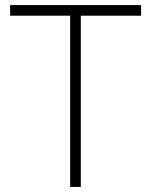

<svg xmlns="http://www.w3.org/2000/svg" viewBox="-20 -710 597 758"><path d="M537 -690V-648H299V28H257V-648H20V-690Z"/></svg>

Font: Gmarket Sans TTF Light
Style: Regular
Weight: 300
Designer: Creative Director : Sungho Lee; Art Director : Kiwoong Choi; Project Manager : Sori Yang, Jongwook Yoon; Font Designer :
Foundry: Sandoll Inc.
Version: Version 1.000;hotconv 1.0.109;makeotfexe 2.5.65596